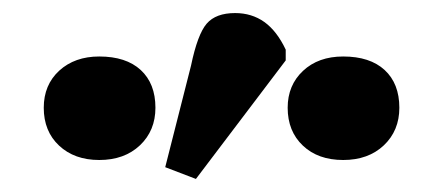

<svg xmlns="http://www.w3.org/2000/svg" viewBox="-20 -854 679 294"><path d="M280 -580 233 -598 272.5 -753.5Q282.5 -801.5 296.5 -817.8Q310.5 -834 340 -834Q365.5 -834 384.8 -820.3Q404 -806.5 417.5 -778V-761.5ZM132 -609Q94 -609 70.5 -631Q47 -653 47 -689Q47 -724 70.7 -745.8Q94.5 -767.5 132 -767.5Q173 -767.5 195.5 -746.8Q218 -726 218 -689Q218 -654 194.3 -631.5Q170.5 -609 132 -609ZM505.5 -609Q467 -609 443.8 -631Q420.5 -653 420.5 -689Q420.5 -723.5 444 -745.5Q467.5 -767.5 505.5 -767.5Q546.5 -767.5 569 -746.8Q591.5 -726 591.5 -689Q591.5 -654 567.8 -631.5Q544 -609 505.5 -609Z"/></svg>

Font: Literata Variable Black
Style: Regular
Weight: 900
Designer: Latin by Veronika Burian and Jose Scaglione. Greek by Irene Vlachou. Cyrillic by Vera Evstafieva.
Foundry: TypeTogether
Version: Version 3.021